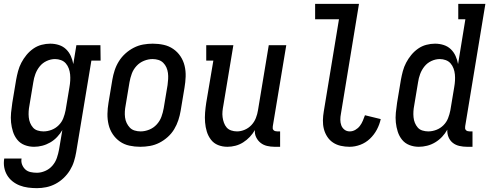

<svg xmlns="http://www.w3.org/2000/svg" viewBox="-25 -755 2545 998"><path d="M167 223Q144 223 121 220Q98 217 77.5 209Q57 201 40 187.5Q23 174 12 155.5Q1 137 -3 115Q-7 93 -3 69H87Q84 86 90 101Q96 116 107 126Q118 136 134 139.5Q150 143 167 143Q188 143 210 133.5Q232 124 247.5 106Q263 88 270.5 66Q278 44 282 22L299 -79Q288 -60 272 -43Q256 -26 236 -14.5Q216 -3 194.5 2.5Q173 8 152 8Q126 8 103 -1Q80 -10 65 -28.5Q50 -47 42.5 -70.5Q35 -94 32.5 -118.5Q30 -143 32.5 -169Q35 -195 39 -221L59 -341Q63 -363 69 -385.5Q75 -408 86 -429Q97 -450 112.5 -469Q128 -488 148 -502Q168 -516 191 -522Q214 -528 236 -528Q260 -528 281.5 -521Q303 -514 318.5 -499Q334 -484 343 -464Q352 -444 356 -422L372 -520H497L498 -440H450L371 36Q367 60 359.5 84Q352 108 338.5 130Q325 152 305.5 170.5Q286 189 263 201Q240 213 215.5 218Q191 223 167 223ZM201 -72Q222 -72 243 -80Q264 -88 280 -104Q296 -120 304 -140.5Q312 -161 316 -182L336 -302Q339 -319 340 -335.5Q341 -352 339.5 -368Q338 -384 332.5 -399Q327 -414 317 -425.5Q307 -437 292 -442.5Q277 -448 261 -448Q239 -448 217.5 -438Q196 -428 181.5 -410Q167 -392 159 -370.5Q151 -349 148 -327L128 -207Q125 -192 124 -176.5Q123 -161 124.5 -145.5Q126 -130 131.5 -116.5Q137 -103 146.5 -92Q156 -81 171 -76.5Q186 -72 201 -72Z M704 8Q675 8 647.5 2Q620 -4 598 -19.5Q576 -35 561 -57.5Q546 -80 539.5 -107Q533 -134 533.5 -163Q534 -192 539 -221L559 -341Q563 -365 571 -389.5Q579 -414 593 -436.5Q607 -459 627 -477Q647 -495 670.5 -507Q694 -519 719 -523.5Q744 -528 769 -528Q798 -528 825.5 -522Q853 -516 875.5 -500.5Q898 -485 913 -462.5Q928 -440 934.5 -413Q941 -386 940 -357Q939 -328 934 -299L914 -179Q910 -155 902 -130.5Q894 -106 880.5 -83.5Q867 -61 847 -43Q827 -25 803.5 -13Q780 -1 754.5 3.5Q729 8 704 8ZM706 -72Q728 -72 750.5 -81Q773 -90 789.5 -108Q806 -126 814 -148Q822 -170 826 -193L846 -313Q848 -328 849 -344Q850 -360 848 -375.5Q846 -391 840 -404.5Q834 -418 823.5 -428.5Q813 -439 798.5 -443.5Q784 -448 768 -448Q746 -448 723.5 -439Q701 -430 684.5 -412Q668 -394 660 -372Q652 -350 648 -327L628 -207Q625 -192 624 -176Q623 -160 625 -144.5Q627 -129 633.5 -115.5Q640 -102 650 -91.5Q660 -81 675 -76.5Q690 -72 706 -72Z M1157 8Q1131 8 1108.5 -1Q1086 -10 1071.5 -29Q1057 -48 1050 -71Q1043 -94 1041 -119Q1039 -144 1041 -169.5Q1043 -195 1047 -221L1084 -440H1047V-520H1188L1136 -207Q1133 -192 1131.5 -176.5Q1130 -161 1132 -146Q1134 -131 1139 -117Q1144 -103 1153 -92.5Q1162 -82 1176.5 -77Q1191 -72 1207 -72Q1227 -72 1247 -80.5Q1267 -89 1282 -105Q1297 -121 1305 -141.5Q1313 -162 1316 -182L1372 -520H1463L1393 -99Q1392 -93 1392.5 -88Q1393 -83 1396.5 -79Q1400 -75 1405.5 -73.5Q1411 -72 1416 -72H1431V8H1402Q1382 8 1363 3.5Q1344 -1 1329.5 -12.5Q1315 -24 1306.5 -41.5Q1298 -59 1300 -79Q1289 -60 1273.5 -43.5Q1258 -27 1239 -15Q1220 -3 1199 2.5Q1178 8 1157 8Z M1792 8Q1769 8 1746.5 3Q1724 -2 1706 -14Q1688 -26 1676 -44.5Q1664 -63 1658.5 -84.5Q1653 -106 1653.5 -129.5Q1654 -153 1658 -176L1737 -655H1613V-735H1841L1747 -163Q1744 -148 1744 -132.5Q1744 -117 1749 -103.5Q1754 -90 1765.5 -81Q1777 -72 1793 -72Q1808 -72 1822 -80Q1836 -88 1845.5 -100.5Q1855 -113 1861 -127.5Q1867 -142 1872 -156L1954 -136Q1948 -108 1934 -81.5Q1920 -55 1898 -34Q1876 -13 1848 -2.5Q1820 8 1792 8Z M2152 8Q2126 8 2103 -1Q2080 -10 2065 -28.5Q2050 -47 2042.5 -70.5Q2035 -94 2032.5 -118.5Q2030 -143 2032.5 -169Q2035 -195 2039 -221L2059 -341Q2063 -363 2069 -385.5Q2075 -408 2086 -429Q2097 -450 2112.5 -469Q2128 -488 2148 -502Q2168 -516 2191 -522Q2214 -528 2236 -528Q2260 -528 2281.5 -521Q2303 -514 2318.5 -499Q2334 -484 2343 -464Q2352 -444 2356 -422L2394 -655H2357V-735H2498L2393 -99Q2392 -93 2392.5 -88Q2393 -83 2396.5 -79Q2400 -75 2405.5 -73.5Q2411 -72 2416 -72H2431V8H2402Q2382 8 2362.5 3.5Q2343 -1 2328.5 -12.5Q2314 -24 2306.5 -42Q2299 -60 2300 -81Q2289 -61 2273 -44Q2257 -27 2237 -15Q2217 -3 2195 2.5Q2173 8 2152 8ZM2201 -72Q2222 -72 2243 -80Q2264 -88 2280 -104Q2296 -120 2304 -140.5Q2312 -161 2316 -182L2336 -302Q2339 -319 2340 -335.5Q2341 -352 2339.5 -368Q2338 -384 2332.5 -399Q2327 -414 2317 -425.5Q2307 -437 2292 -442.5Q2277 -448 2261 -448Q2239 -448 2217.5 -438Q2196 -428 2181.5 -410Q2167 -392 2159 -370.5Q2151 -349 2148 -327L2128 -207Q2125 -192 2124 -176.5Q2123 -161 2124.5 -145.5Q2126 -130 2131.5 -116.5Q2137 -103 2146.5 -92Q2156 -81 2171 -76.5Q2186 -72 2201 -72Z"/></svg>

Font: Iosevka Curly Slab Medium
Style: Italic
Weight: 500
Italic angle: -9°
Monospace: yes
Designer: Belleve Invis
Foundry: Belleve Invis
Version: Version 22.1.2; ttfautohint (v1.8.4)